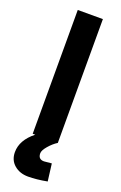

<svg xmlns="http://www.w3.org/2000/svg" viewBox="-170 -728 626 991"><g transform="rotate(20 143.0 -232.0)"><path d="M74 0V-680H212V0Q188 15 166.5 40Q145 65 145 81Q145 114 177 114L219 110L231 205Q172 216 126.5 216Q81 216 50.5 190Q20 164 20 120Q20 54 88 0Z"/></g></svg>

Font: Titillium Web[RUS by Daymarius]
Style: Bold
Weight: 700
Designer: Cyrillization by Daymarius
Foundry: Cyrillization by Daymarius
Version: Version 1.002 September 11, 2018